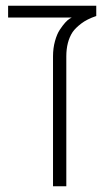

<svg xmlns="http://www.w3.org/2000/svg" viewBox="-20 -650 371 670"><path d="M315.9 -629.9V-594.2Q283.2 -583 263.2 -567.6Q243.2 -552.2 233.4 -538.1Q211.4 -504.4 211.4 -453.1V0H165V-453.1Q165 -481.9 171.9 -506.6Q178.7 -531.2 188.5 -545.9Q208.5 -576.2 223.6 -585L230.5 -588.9H8.3V-629.9Z"/></svg>

Font: Open Sans Hebrew Condensed Light
Style: Regular
Weight: 300
Width: 3
Foundry: Ascender Corporation, Yanek Iontef
Version: Version 2.001;PS 002.001;hotconv 1.0.70;makeotf.lib2.5.58329